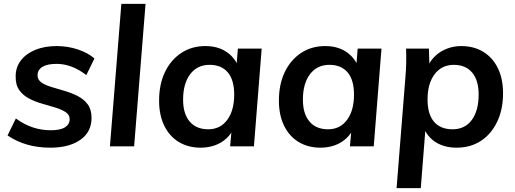

<svg xmlns="http://www.w3.org/2000/svg" viewBox="-20 -756 2659 992"><path d="M240 7Q176 7 121.5 -8.5Q67 -24 19 -56L62 -144Q104 -113 149 -98Q194 -83 242 -83Q292 -83 316 -98.5Q340 -114 340 -140Q340 -163 319.5 -176.5Q299 -190 267 -200Q235 -210 199 -220Q163 -230 131 -246.5Q99 -263 79.5 -290.5Q60 -318 61 -362Q61 -409 88 -444Q115 -479 162.5 -498.5Q210 -518 273 -518Q329 -518 381 -501Q433 -484 468 -454L426 -368Q351 -426 272 -426Q224 -426 199 -410.5Q174 -395 174 -367Q174 -344 194 -330Q214 -316 246 -306.5Q278 -297 313.5 -286.5Q349 -276 381 -260Q413 -244 433 -217Q453 -190 453 -147Q453 -74 395 -33.5Q337 7 240 7Z M548 0 607 -736H732L673 0Z M1017 7Q953 7 904.5 -22Q856 -51 829 -106Q802 -161 802 -236Q802 -320 832 -383Q862 -446 916 -482Q970 -518 1041 -518Q1103 -518 1147 -490Q1191 -462 1212 -411L1200 -392L1209 -505H1332L1292 0H1169L1179 -114L1189 -98Q1176 -65 1150 -41Q1124 -17 1090 -5Q1056 7 1017 7ZM1056 -88Q1118 -88 1154 -136.5Q1190 -185 1190 -267Q1190 -343 1157 -382Q1124 -421 1063 -421Q999 -421 962.5 -372.5Q926 -324 926 -241Q926 -168 960 -128Q994 -88 1056 -88Z M1636 7Q1572 7 1523.5 -22Q1475 -51 1448 -106Q1421 -161 1421 -236Q1421 -320 1451 -383Q1481 -446 1535 -482Q1589 -518 1660 -518Q1722 -518 1766 -490Q1810 -462 1831 -411L1819 -392L1828 -505H1951L1911 0H1788L1798 -114L1808 -98Q1795 -65 1769 -41Q1743 -17 1709 -5Q1675 7 1636 7ZM1675 -88Q1737 -88 1773 -136.5Q1809 -185 1809 -267Q1809 -343 1776 -382Q1743 -421 1682 -421Q1618 -421 1581.5 -372.5Q1545 -324 1545 -241Q1545 -168 1579 -128Q1613 -88 1675 -88Z M2029 216 2075 -362Q2081 -433 2078 -505H2196L2199 -405L2190 -411Q2204 -444 2230 -468Q2256 -492 2290.5 -505Q2325 -518 2363 -518Q2428 -518 2476.5 -488.5Q2525 -459 2552 -404.5Q2579 -350 2579 -274Q2579 -190 2548.5 -126.5Q2518 -63 2464.5 -28Q2411 7 2339 7Q2277 7 2232.5 -20.5Q2188 -48 2168 -99L2181 -126L2154 216ZM2318 -88Q2382 -88 2417.5 -136Q2453 -184 2453 -268Q2453 -341 2419.5 -381Q2386 -421 2325 -421Q2262 -421 2225.5 -372.5Q2189 -324 2189 -242Q2189 -166 2222.5 -127Q2256 -88 2318 -88Z"/></svg>

Font: Muli
Style: Bold Italic
Weight: 700
Italic angle: -4.541°
Designer: Vernon Adams
Foundry: Vernon Adams
Version: Version 2.100; ttfautohint (v1.8.1.43-b0c9)